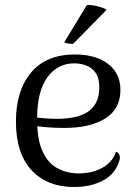

<svg xmlns="http://www.w3.org/2000/svg" viewBox="-20 -740 551 773"><path d="M277.7 12.9Q170.3 12.9 107.3 -54.5Q44.2 -122 44.2 -250.8Q44.2 -375.8 105.4 -448.3Q166.5 -520.8 282.5 -520.8Q336.2 -520.8 377 -504.3Q417.8 -487.8 441.3 -456Q464.8 -424.1 464.8 -376.8Q464.8 -301.8 404.2 -263.3Q343.7 -224.9 237.9 -224.9Q196.3 -224.9 158.3 -228.5Q120.4 -232.1 80.8 -240.2L82.7 -272.6Q108 -268.5 141.3 -265.2Q174.5 -261.9 207 -261.5Q242.5 -261.5 273.9 -267.2Q305.3 -272.8 329.1 -287Q352.9 -301.1 366.3 -325.8Q379.8 -350.5 379.8 -387.5Q379.8 -426.3 364.8 -447Q349.9 -467.8 326.8 -476.4Q303.7 -485 279.1 -485Q211.8 -485 170.5 -428.4Q129.3 -371.8 129.3 -261.3Q129.3 -178.4 151.4 -130.5Q173.5 -82.5 211.9 -62.2Q250.3 -41.9 297.3 -41.9Q351.2 -41.9 392 -64.5Q432.9 -87 447.3 -129.3Q457.2 -125.3 461.5 -114.5Q465.7 -103.6 455.8 -79.4Q436.8 -33.6 389 -10.3Q341.2 12.9 277.7 12.9ZM409.2 -700.5 274.6 -563.5Q266.4 -563.4 254.6 -564.8Q242.8 -566.3 239 -570.3L329.5 -719.5Q342.3 -720.9 358.6 -717.8Q374.8 -714.7 389 -710.1Q403.1 -705.5 409.2 -700.5Z"/></svg>

Font: Arima Thin
Style: Regular
Weight: 100
Designer: Joana Correia and Natanael Gama
Foundry: NDISCOVER
Version: Version 1.101;gftools[0.9.23]